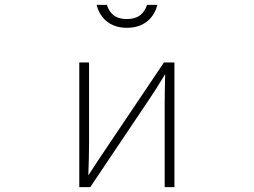

<svg xmlns="http://www.w3.org/2000/svg" viewBox="-20 -746 1040 787"><path d="M418 -726H376C387 -681 423 -632 500 -632C578 -632 614 -681 625 -726H583C571 -693 550 -668 500 -668C450 -668 429 -693 418 -726ZM305 -490V21H350L587 -332C607 -361 630 -397 657 -442C656 -417 655 -335 655 -323V21H695V-490H652L414 -136C398 -113 370 -70 342 -27C344 -73 345 -130 345 -154V-490Z"/></svg>

Font: LINE Seed JP_OTF Thin
Style: Regular
Weight: 250
Designer: LY Corporation & Fontrix & Fontworks
Version: Version 1.007